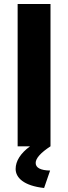

<svg xmlns="http://www.w3.org/2000/svg" viewBox="-20 -730 340 958"><path d="M232 0V-710H68V0H130C82 35 58 74 58 113C58 156 98 197 200 208L230 121C182 120 158 107 158 83C158 60 183 32 232 0Z"/></svg>

Font: FIGSv2-sans-serif ExtraBold
Style: Regular
Weight: 800
Designer: Matt McInerney, Pablo Impallari, Rodrigo Fuenzalida,Mirko Velimirovic
Foundry: Matt McInerney, Pablo Impallari, Rodrigo Fuenzalida
Version: Version 4.021;hotconv 1.0.109;makeotfexe 2.5.65596